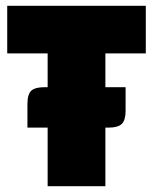

<svg xmlns="http://www.w3.org/2000/svg" viewBox="-20 -645 530 665"><path d="M345 -460V-343H415V-261Q415 -229 402 -216Q389 -203 356 -203H345V0H145V-203H75V-285Q75 -318 88 -330.5Q101 -343 134 -343H145V-460H5V-625H485V-460Z"/></svg>

Font: Changa Black
Style: Regular
Weight: 900
Designer: Eduardo Rodriguez Tunni
Foundry: Eduardo Rodriguez Tunni
Version: Version 2.001; ttfautohint (v1.5.10-5e6f)